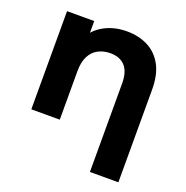

<svg xmlns="http://www.w3.org/2000/svg" viewBox="-132 -667 956 989"><g transform="rotate(20 345.5 -173.0)"><path d="M399 -546Q463 -546 513.5 -520.5Q564 -495 593 -442.5Q622 -390 622 -308V200H466V-285Q466 -349 437.5 -380Q409 -411 357 -411Q320 -411 290.5 -395.5Q261 -380 244.5 -348Q228 -316 228 -266V0H72V-538H221V-474Q244 -500 276 -517Q330 -546 399 -546Z"/></g></svg>

Font: Montserrat Z
Style: Bold
Weight: 700
Designer: Julieta Ulanovsky
Foundry: Julieta Ulanovsky
Version: Version 8.000